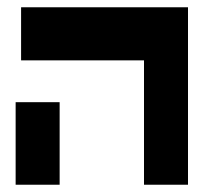

<svg xmlns="http://www.w3.org/2000/svg" viewBox="-20 -752 562 528"><path d="M38 -732H376H497V-244H376V-586H38ZM23 -471H144V-244H23Z"/></svg>

Font: PatchSans
Style: PatchSans
Weight: 400
Version: Version 1.0